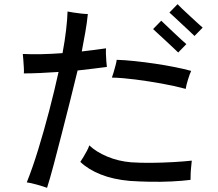

<svg xmlns="http://www.w3.org/2000/svg" viewBox="-20 -859 1040 918"><path d="M205 39Q186 32 155.5 23.5Q125 15 108 13Q136 -57 163 -145Q190 -233 215 -328.5Q240 -424 260 -515Q216 -512 173 -510Q130 -508 94 -508Q95 -517 94 -535.5Q93 -554 91.5 -573Q90 -592 89 -601Q128 -599 177.5 -600Q227 -601 279 -605Q290 -664 296 -715.5Q302 -767 303 -804Q313 -802 331.5 -799Q350 -796 369.5 -794Q389 -792 400 -792Q396 -751 388 -705.5Q380 -660 371 -613Q403 -617 432.5 -620.5Q462 -624 487 -628Q486 -618 486.5 -600Q487 -582 488.5 -565Q490 -548 491 -539Q464 -535 428 -531Q392 -527 351 -522Q335 -455 315 -376Q295 -297 275 -218.5Q255 -140 237 -72.5Q219 -5 205 39ZM601 6Q522 -1 462.5 -24.5Q403 -48 364 -85Q370 -94 379 -108.5Q388 -123 396 -138.5Q404 -154 407 -164Q439 -133 492.5 -110.5Q546 -88 607 -83Q650 -80 703.5 -80.5Q757 -81 809 -84Q861 -87 897 -91Q896 -80 894 -61.5Q892 -43 891.5 -25.5Q891 -8 891 1Q852 6 801 8.5Q750 11 697.5 10Q645 9 601 6ZM868 -434Q817 -448 753 -459.5Q689 -471 626.5 -479Q564 -487 515 -488Q519 -498 523.5 -514Q528 -530 532.5 -546.5Q537 -563 538 -573Q575 -572 623 -567Q671 -562 721.5 -554.5Q772 -547 817 -538Q862 -529 894 -520Q887 -505 878.5 -477.5Q870 -450 868 -434ZM832 -608Q827 -613 810 -629Q793 -645 772 -664.5Q751 -684 734 -699.5Q717 -715 712 -720L751 -760Q757 -754 774 -738Q791 -722 811 -703Q831 -684 848 -668.5Q865 -653 871 -648ZM910 -687Q905 -692 888 -708Q871 -724 850 -743.5Q829 -763 812 -779Q795 -795 790 -799L829 -839Q834 -833 851 -817Q868 -801 888.5 -782Q909 -763 926 -747.5Q943 -732 949 -727Z"/></svg>

Font: Zen Kaku Gothic Antique Medium
Style: Regular
Weight: 500
Designer: Yoshimichi Ohira
Foundry: Positype
Version: Version 1.002